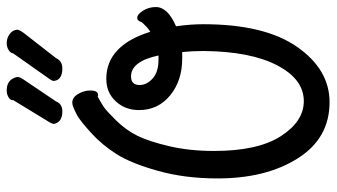

<svg xmlns="http://www.w3.org/2000/svg" viewBox="-230 -722 980 559"><g transform="rotate(-90 259.5 -442.0)"><path d="M391 -340Q391 -370 388 -401H369Q305 -401 262 -436Q219 -471 219 -527Q219 -567 244.5 -594.5Q270 -622 310 -622Q407 -622 447 -494Q459 -501 475 -519Q479 -532 487 -532Q498 -532 508.5 -515Q519 -498 519 -478Q519 -443 463 -419Q469 -377 469 -340Q469 -161 403 -66.5Q337 28 242 28Q137 28 78.5 -64.5Q20 -157 20 -298Q20 -393 42 -471.5Q64 -550 91 -592.5Q118 -635 153.5 -667Q189 -699 204 -707Q219 -715 230 -719Q236 -721 241 -721Q256 -721 266 -704Q276 -687 276 -669Q276 -646 263 -646Q260 -646 258 -647Q238 -636 227 -628.5Q216 -621 188.5 -593Q161 -565 144.5 -532Q128 -499 114 -439.5Q100 -380 100 -308Q100 -181 143 -114Q186 -47 245 -47Q309 -47 349.5 -125Q390 -203 391 -340ZM366 -470H378Q361 -550 317 -550Q292 -550 292 -525Q292 -504 311 -487Q330 -470 366 -470ZM308 -863 244 -768Q237 -750 215 -750Q185 -750 179 -773Q178 -778 184 -788L248 -893Q247 -901 256 -906.5Q265 -912 276 -912Q308 -912 315 -883Q317 -876 308 -863ZM444 -863 370 -768Q362 -750 340 -750Q308 -750 304 -773Q303 -779 310 -788L384 -893Q385 -901 394 -906.5Q403 -912 414 -912Q428 -912 439.5 -904Q451 -896 453 -883Q454 -877 444 -863Z"/></g></svg>

Font: Grand Hotel
Style: Regular
Weight: 400
Designer: Brian J. Bonislawsky & Jim Lyles for Astigmatic (AOETI)
Foundry: Astigmatic (AOETI)
Version: Version 001.000